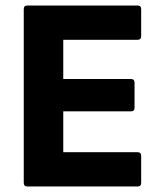

<svg xmlns="http://www.w3.org/2000/svg" viewBox="-20 -675 584 695"><path d="M79 0Q66 0 66 -13V-642Q66 -655 79 -655H478Q491 -655 491 -642V-543Q491 -531 478 -531H209V-389H454Q467 -389 467 -376V-284Q467 -272 454 -272H209V-124H478Q491 -124 491 -112V-13Q491 0 478 0Z"/></svg>

Font: Sofia Sans ExtraBold
Style: Regular
Weight: 800
Designer: Botio Nikoltchev, Ani Petrova
Foundry: lettersoup
Version: Version 4.101; ttfautohint (v1.8.4.7-5d5b)